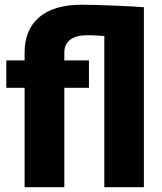

<svg xmlns="http://www.w3.org/2000/svg" viewBox="-20 -780 674 800"><path d="M248 -414.1H350.6V-528.3H248V-561.5C248 -607.9 282.7 -633.3 343.8 -633.3C367.2 -633.3 391.1 -631.8 414.6 -629.9V0H579.6V-750C513.7 -754.9 379.9 -760.3 318.4 -760.3C169.4 -760.3 82.5 -690.4 82.5 -561.5V-528.3H6.3V-414.1H82.5V0H248Z"/></svg>

Font: Vazirmatn Black
Style: Regular
Weight: 900
Designer: Saber Rastikerdar
Foundry: Saber Rastikerdar
Version: Version 33.003